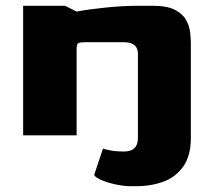

<svg xmlns="http://www.w3.org/2000/svg" viewBox="-20 -468 735 664"><path d="M435 176Q406 176 376 169Q346 162 326 152.5Q306 143 306 136L336 46Q345 49 364 52.5Q383 56 408 56Q457 56 457 10V-282Q457 -322 409 -322H275Q256 -322 250.5 -318.5Q245 -315 245 -300V0H60V-448H205L245 -428Q287 -436 346.5 -442Q406 -448 458 -448H508Q558 -448 585 -434Q612 -420 623.5 -399Q635 -378 637.5 -356.5Q640 -335 640 -320V10Q640 69 615 106Q590 143 547 159.5Q504 176 448 176Z"/></svg>

Font: Goldman
Style: Bold
Weight: 700
Designer: Jaikishan Patel
Version: Version 1.000; ttfautohint (v1.8.3)